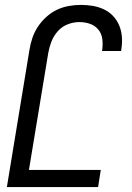

<svg xmlns="http://www.w3.org/2000/svg" viewBox="-20 -763 540 783"><path d="M8 0 100 -559Q104 -584 112 -608Q120 -632 134.5 -654Q149 -676 169 -694Q189 -712 212 -723Q235 -734 260 -738.5Q285 -743 310 -743Q335 -743 358.5 -739Q382 -735 403.5 -725Q425 -715 441 -698Q457 -681 466 -659.5Q475 -638 477 -613.5Q479 -589 475 -564L474 -555H396L397 -561Q400 -583 397 -605Q394 -627 380.5 -643Q367 -659 346.5 -666Q326 -673 303 -673Q280 -673 256.5 -664Q233 -655 216 -636Q199 -617 190 -594Q181 -571 177 -548L98 -70H391L380 0Z"/></svg>

Font: Iosevka Fixed
Style: Italic
Weight: 400
Italic angle: -9°
Monospace: yes
Designer: Belleve Invis
Foundry: Belleve Invis
Version: Version 33.2.4